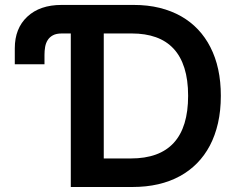

<svg xmlns="http://www.w3.org/2000/svg" viewBox="-20 -747 956 767"><path d="M509.2 0H262.8V-613.3H226.9Q204.9 -613.3 191.4 -606Q177.9 -598.7 170.5 -586.8Q163 -574.9 160.3 -559.5Q157.7 -544 157.7 -527.7V-490.4H39.1V-554Q39.1 -633.9 89.1 -680.4Q139.2 -727.3 225.9 -727.3H514.2Q570.3 -727.3 617.7 -715.6Q665.1 -703.8 703.5 -682Q741.8 -660.2 771.1 -629.1Q800.4 -598 820.3 -558.9Q862.2 -477.6 862.2 -364.3Q862.2 -305 850.9 -255.3Q839.5 -205.6 818.4 -165.5Q797.2 -125.4 767 -94.8Q736.9 -64.3 699.2 -43.7Q619.7 0 509.2 0ZM502.8 -114Q731.5 -114 731.5 -364.3Q731.5 -428.3 716.6 -475.3Q701.7 -522.4 673.1 -552.9Q644.5 -583.5 602.6 -598.4Q560.7 -613.3 506.7 -613.3H394.5V-114Z"/></svg>

Font: Linik Sans SemiBold
Style: Regular
Weight: 600
Designer: Fonts by Rasmus Andersson / Changes by Cristiano Sobral with parts from Marc Monis
Foundry: rsms
Version: Version 3.020; ttfautohint (v1.6)